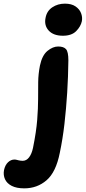

<svg xmlns="http://www.w3.org/2000/svg" viewBox="-141 -773 470 1053"><path d="M-8 260Q-50 260 -76.5 246.5Q-103 233 -113.5 210Q-124 187 -119 160Q-113 132 -97 117Q-81 102 -62 102Q-55 102 -50 103.5Q-45 105 -40 106Q-35 107 -29.5 108Q-24 109 -17 109Q4 109 18.5 90Q33 71 40 38Q58 -51 63 -115.5Q68 -180 68 -230Q68 -280 68.5 -323.5Q69 -367 78 -413Q90 -470 119.5 -494Q149 -518 178 -518Q208 -518 221 -503.5Q234 -489 234 -442Q233 -353 227.5 -265Q222 -177 212.5 -94Q203 -11 187 65Q166 171 114.5 215.5Q63 260 -8 260ZM204 -577Q152 -577 126 -605.5Q100 -634 109 -676Q116 -713 146 -733Q176 -753 215 -753Q251 -753 273 -738Q295 -723 303.5 -701Q312 -679 308 -657Q302 -628 277 -602.5Q252 -577 204 -577Z"/></svg>

Font: Shantell Sans
Style: Bold Italic
Weight: 700
Italic angle: -11°
Designer: Stephen Nixon, Anya Danilova, Shantell Martin
Foundry: Arrow Type
Version: Version 1.011;[c5ecc13dd]